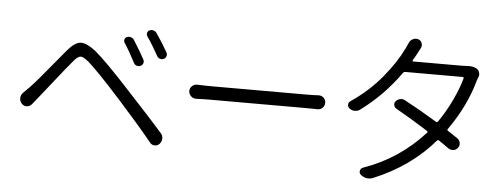

<svg xmlns="http://www.w3.org/2000/svg" viewBox="-53 -942 2883 1113"><g transform="rotate(5 1389.0 -385.5)"><path d="M645.5 -629.9Q639.6 -638.7 642.6 -649.4Q645.5 -660.2 655.3 -664.1Q666 -668.9 678.2 -665.5Q690.4 -662.1 697.3 -651.4Q735.4 -591.8 761.7 -543Q767.6 -532.2 763.7 -521Q759.8 -509.8 748.5 -504.9Q737.3 -500 726.1 -503.9Q714.8 -507.8 709 -519.5Q678.7 -579.1 645.5 -629.9ZM773.4 -678.7Q767.6 -688.5 770 -698.7Q772.5 -709 782.2 -713.9Q790 -717.8 796.9 -717.8Q800.8 -717.8 805.7 -715.8Q817.4 -712.9 824.2 -703.1Q861.3 -649.4 891.6 -595.7Q897.5 -585 894 -573.7Q890.6 -562.5 879.9 -557.1Q869.1 -551.8 857.4 -555.7Q845.7 -559.6 839.8 -570.3Q808.6 -627.9 773.4 -678.7ZM142.6 -230.5Q131.8 -215.8 113.3 -213.9Q112.3 -213.9 110.4 -213.9Q94.7 -213.9 83 -225.6Q70.3 -239.3 70.3 -256.8Q70.3 -276.4 84 -290Q99.6 -304.7 118.2 -324.2Q139.6 -345.7 173.8 -386.2Q208 -426.8 252.4 -480.5Q296.9 -534.2 317.4 -558.6Q357.4 -605.5 390.6 -608.4Q392.6 -608.4 395.5 -608.4Q427.7 -608.4 478.5 -569.3Q544.9 -514.6 685.5 -361.3Q847.7 -186.5 899.4 -127Q911.1 -114.3 911.1 -96.7Q911.1 -78.1 898.4 -64.5Q887.7 -52.7 872.1 -52.7Q871.1 -52.7 870.1 -52.7Q853.5 -52.7 842.8 -66.4Q820.3 -94.7 791 -128.9Q761.7 -163.1 740.7 -187Q719.7 -210.9 687.5 -247.1Q655.3 -283.2 642.6 -297.9Q498 -458 445.3 -502.9Q415 -528.3 398.4 -528.3Q397.5 -528.3 396.5 -527.3Q379.9 -526.4 354.5 -494.1Q326.2 -460.9 257.8 -374.5Q189.5 -288.1 171.9 -266.6Q160.2 -252 142.6 -230.5Z M1086.9 -342.8Q1085.9 -342.8 1085 -342.8Q1068.4 -342.8 1056.6 -354.5Q1043 -367.2 1043 -384.8Q1043 -402.3 1056.6 -414.1Q1068.4 -424.8 1085 -424.8Q1085.9 -424.8 1086.9 -424.8Q1127.9 -422.9 1178.7 -422.9H1728.5Q1760.7 -422.9 1791 -424.8Q1792 -424.8 1793.9 -424.8Q1809.6 -424.8 1821.3 -414.1Q1834 -402.3 1834 -384.8Q1834 -367.2 1821.3 -354.5Q1809.6 -343.8 1793 -343.8Q1792 -343.8 1791 -343.8Q1757.8 -344.7 1729.5 -344.7H1178.7Q1131.8 -344.7 1086.9 -342.8Z M2627 -668.9Q2635.7 -669.9 2643.6 -669.9Q2671.9 -669.9 2690.4 -659.2Q2703.1 -651.4 2707 -637.7Q2709 -630.9 2709 -625Q2709 -617.2 2705.1 -609.4Q2702.1 -600.6 2698.2 -590.8Q2657.2 -439.5 2554.7 -294.9Q2550.8 -289.1 2556.6 -285.2Q2586.9 -265.6 2614.3 -247.1Q2627.9 -237.3 2630.9 -221.2Q2633.8 -205.1 2623.5 -191.9Q2613.3 -178.7 2597.7 -176.8Q2594.7 -176.8 2591.8 -176.8Q2578.1 -176.8 2567.4 -184.6Q2538.1 -206.1 2509.8 -224.6Q2503.9 -228.5 2499 -223.6Q2362.3 -63.5 2147.5 25.4Q2134.8 30.3 2122.1 30.3Q2116.2 30.3 2109.4 29.3Q2090.8 25.4 2076.2 12.7Q2065.4 2.9 2068.4 -10.7Q2071.3 -24.4 2085 -29.3Q2290 -100.6 2437.5 -263.7Q2442.4 -268.6 2436.5 -273.4Q2341.8 -334 2248 -386.7Q2236.3 -393.6 2233.9 -406.7Q2231.4 -419.9 2240.2 -429.7Q2251 -441.4 2266.1 -444.3Q2281.2 -447.3 2293.9 -439.5Q2377 -395.5 2483.4 -331.1Q2489.3 -327.1 2494.1 -333Q2537.1 -394.5 2570.8 -465.3Q2604.5 -536.1 2621.1 -596.7Q2621.1 -599.6 2619.6 -601.6Q2618.2 -603.5 2615.2 -603.5H2280.3Q2272.5 -603.5 2268.6 -597.7Q2170.9 -460 2038.1 -362.3Q2025.4 -353.5 2008.8 -353.5Q2008.8 -353.5 2007.8 -353.5Q1991.2 -353.5 1977.5 -364.3Q1966.8 -372.1 1966.8 -384.8Q1966.8 -399.4 1979.5 -407.2Q2084 -478.5 2158.2 -568.8Q2232.4 -659.2 2269.5 -737.3Q2276.4 -750 2285.2 -771.5Q2292 -788.1 2307.6 -795.9Q2316.4 -800.8 2326.2 -800.8Q2333 -800.8 2338.9 -798.8Q2354.5 -793.9 2360.4 -778.8Q2366.2 -763.7 2358.4 -749Q2355.5 -743.2 2348.6 -730.5Q2341.8 -717.8 2338.9 -711.9Q2332 -698.2 2317.4 -674.8Q2316.4 -671.9 2317.4 -669.9Q2318.4 -668 2321.3 -668H2599.6Q2614.3 -668 2627 -668.9Z"/></g></svg>

Font: Gen Jyuu Gothic P Normal
Style: Regular
Weight: 300
Designer: [Source Han Sans]
Ryoko NISHIZUKA  (kana & ideographs); Paul D. Hunt (Latin, Greek & Cyrillic); Wenlong ZHANG  (bopomofo
Version: Version 1.002.20150607